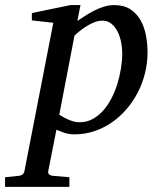

<svg xmlns="http://www.w3.org/2000/svg" viewBox="-116 -514 630 752"><path d="M362.8 -305.2Q362.8 -327.1 358.2 -349.9Q353.5 -372.6 344 -391.1Q334.5 -409.7 319.8 -421.4Q305.2 -433.1 285.2 -433.1Q267.1 -433.1 249 -425Q231 -417 216.1 -407Q201.2 -397 190.4 -387.5Q179.7 -377.9 175.8 -375L116.2 -64.9Q120.6 -62.5 128.7 -57.4Q136.7 -52.2 147.5 -47.4Q158.2 -42.5 170.4 -38.8Q182.6 -35.2 195.8 -35.2Q223.1 -35.2 246.1 -47.4Q269 -59.6 287.6 -80.3Q306.2 -101.1 320.3 -128.4Q334.5 -155.8 343.8 -185.8Q353 -215.8 357.9 -246.6Q362.8 -277.3 362.8 -305.2ZM461.9 -309.1Q461.9 -268.1 452.1 -228.3Q442.4 -188.5 424.1 -152.8Q405.8 -117.2 379.9 -86.9Q354 -56.6 322.3 -34.7Q290.5 -12.7 253.4 -0.2Q216.3 12.2 175.8 12.2Q153.3 12.2 135.3 5.9Q117.2 -0.5 105 -5.9L73.2 154.8Q71.3 163.1 75.4 168.2Q79.6 173.3 92.8 174.8L155.8 180.2V217.8H-96.2V180.2L-43.9 174.8Q-22.9 173.3 -20 154.8L92.8 -424.8L8.8 -434.1V-462.9L160.2 -494.1H199.2L187 -432.1Q199.7 -440.4 216.1 -451.2Q232.4 -461.9 251 -471.4Q269.5 -481 289.8 -487.5Q310.1 -494.1 331.1 -494.1Q369.1 -494.1 394.3 -477.8Q419.4 -461.4 434.3 -435.1Q449.2 -408.7 455.6 -375.5Q461.9 -342.3 461.9 -309.1Z"/></svg>

Font: Charis SIL Am
Style: Italic
Weight: 400
Italic angle: -11°
Foundry: SIL International
Version: Version 5.000